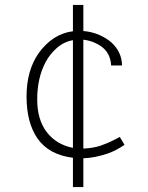

<svg xmlns="http://www.w3.org/2000/svg" viewBox="-20 -704 597 774"><path d="M131 -146Q87 -210 87 -315Q87 -420 136 -490Q193 -568 274 -578V-684H316V-579Q351 -576 380.5 -563Q410 -550 430 -532Q471 -494 472 -440H428Q426 -481 400 -507Q387 -520 364.5 -530.5Q342 -541 316 -544V-105Q357 -107 386 -117Q415 -127 436 -138Q457 -149 463 -152L482 -120Q446 -96 414 -85Q360 -67 316 -66V50H274V-68Q177 -80 131 -146ZM163 -452Q130 -389 130 -303Q130 -222 168 -172Q207 -121 274 -108V-542Q238 -536 209 -510.5Q180 -485 163 -452Z"/></svg>

Font: Bellota Light
Style: Regular
Weight: 300
Designer: Kemie Guaida
Foundry: Kemie Guaida
Version: Version 4.001